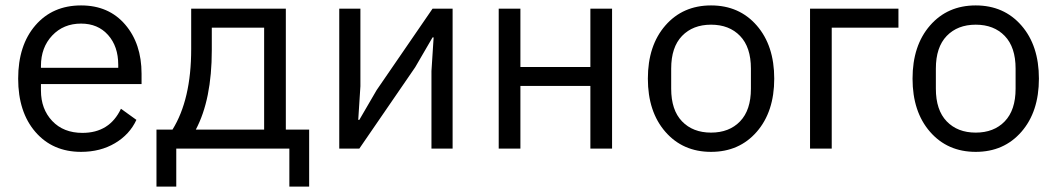

<svg xmlns="http://www.w3.org/2000/svg" viewBox="-20 -548 3898 708"><path d="M279 12Q174 12 110.5 -61.5Q47 -135 47 -258Q47 -381 110.5 -454.5Q174 -528 279 -528Q381 -528 441.5 -457.5Q502 -387 502 -276V-238H131V-214Q131 -146 172.5 -102Q214 -58 284 -58Q384 -58 426 -147L483 -106Q458 -52 404 -20Q350 12 279 12ZM131 -298H416V-309Q416 -377 378.5 -419Q341 -461 279 -461Q214 -461 172.5 -417Q131 -373 131 -305Z M557 140V-70H616Q685 -181 685 -367V-516H1034V-70H1120V140H1047V0H630V140ZM702 -70H954V-446H761V-363Q761 -181 702 -70Z M1231 0V-516H1309V-230L1301 -106H1305L1369 -216L1575 -516H1649V0H1571V-286L1579 -410H1575L1511 -300L1305 0Z M1819 0V-516H1899V-301H2157V-516H2237V0H2157V-231H1899V0Z M2770.5 -62Q2706 12 2602 12Q2498 12 2433.5 -62Q2369 -136 2369 -258Q2369 -380 2433.5 -454Q2498 -528 2602 -528Q2706 -528 2770.5 -454Q2835 -380 2835 -258Q2835 -136 2770.5 -62ZM2749 -221V-295Q2749 -374 2709 -415.5Q2669 -457 2602 -457Q2535 -457 2495 -415.5Q2455 -374 2455 -295V-221Q2455 -142 2495 -100.5Q2535 -59 2602 -59Q2669 -59 2709 -100.5Q2749 -142 2749 -221Z M2967 0V-516H3293V-446H3047V0Z M3746.5 -62Q3682 12 3578 12Q3474 12 3409.5 -62Q3345 -136 3345 -258Q3345 -380 3409.5 -454Q3474 -528 3578 -528Q3682 -528 3746.5 -454Q3811 -380 3811 -258Q3811 -136 3746.5 -62ZM3725 -221V-295Q3725 -374 3685 -415.5Q3645 -457 3578 -457Q3511 -457 3471 -415.5Q3431 -374 3431 -295V-221Q3431 -142 3471 -100.5Q3511 -59 3578 -59Q3645 -59 3685 -100.5Q3725 -142 3725 -221Z"/></svg>

Font: Anuphan
Style: Regular
Weight: 400
Designer: Mike Abbink, Paul van der Laan, Pieter van Rosmalen, Mint Tantisuwanna
Foundry: Bold Monday; Cadson Demak
Version: Version 3.002;hotconv 1.0.109;makeotfexe 2.5.65596